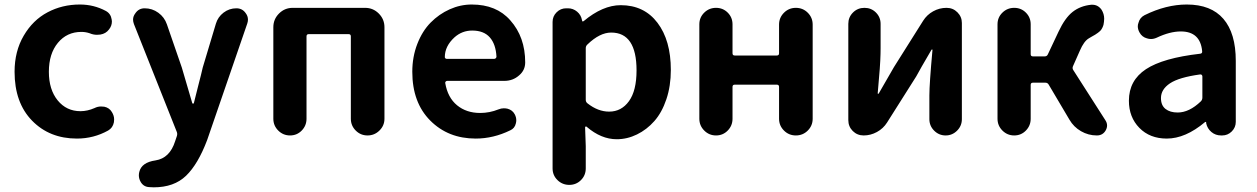

<svg xmlns="http://www.w3.org/2000/svg" viewBox="-20 -594 5511 842"><path d="M317.4 13.7Q197.3 13.7 120.6 -64.9Q43.9 -143.6 43.9 -279.3Q43.9 -369.1 84 -437.5Q124 -505.9 188.5 -540Q252.9 -574.2 330.1 -574.2Q391.6 -574.2 444.3 -545.9Q465.8 -534.2 469.7 -508.8Q470.7 -503.9 470.7 -500Q470.7 -480.5 458 -464.8Q444.3 -446.3 419.9 -442.4Q412.1 -441.4 405.3 -441.4Q388.7 -441.4 373 -448.2Q355.5 -454.1 336.9 -454.1Q273.4 -454.1 233.9 -406.2Q194.3 -358.4 194.3 -279.3Q194.3 -201.2 232.9 -153.8Q271.5 -106.4 333 -106.4Q363.3 -106.4 394.5 -120.1Q408.2 -127 422.9 -127Q429.7 -127 437.5 -126Q460 -121.1 470.7 -102.5Q480.5 -86.9 480.5 -70.3Q480.5 -63.5 479.5 -57.6Q474.6 -33.2 454.1 -21.5Q390.6 13.7 317.4 13.7Z M654.3 227.5Q643.6 227.5 634.8 226.6Q610.4 225.6 597.7 205.1Q588.9 190.4 588.9 174.8Q588.9 168 590.8 160.2Q600.6 118.2 662.1 109.4Q724.6 99.6 748 25.4L755.9 2Q758.8 -7.8 754.9 -16.6L567.4 -488.3Q563.5 -499 563.5 -507.8Q563.5 -522.5 573.2 -535.2Q587.9 -557.6 614.3 -557.6Q647.5 -557.6 674.3 -538.1Q701.2 -518.6 711.9 -487.3L777.3 -297.9Q780.3 -290 823.2 -141.6Q824.2 -139.6 826.7 -139.6Q829.1 -139.6 830.1 -141.6Q835.9 -167 849.6 -219.2Q863.3 -271.5 869.1 -297.9L926.8 -490.2Q935.5 -519.5 960.4 -538.6Q985.4 -557.6 1016.6 -557.6Q1043 -557.6 1057.6 -536.1Q1067.4 -523.4 1067.4 -507.8Q1067.4 -500 1064.5 -491.2L888.7 19.5Q848.6 126 795.9 176.8Q743.2 227.5 654.3 227.5Z M1178.7 -73.2V-474.6Q1178.7 -509.8 1203.6 -534.7Q1228.5 -559.6 1263.7 -559.6H1581.1Q1616.2 -559.6 1641.1 -534.7Q1666 -509.8 1666 -474.6V-73.2Q1666 -43 1644 -21.5Q1622.1 0 1591.8 0Q1561.5 0 1540 -21.5Q1518.6 -43 1518.6 -73.2V-434.6Q1518.6 -444.3 1508.8 -444.3H1334Q1324.2 -444.3 1324.2 -434.6V-73.2Q1324.2 -43 1303.2 -21.5Q1282.2 0 1252 0Q1221.7 0 1200.2 -21.5Q1178.7 -43 1178.7 -73.2Z M2066.4 13.7Q1945.3 13.7 1866.7 -65.4Q1788.1 -144.5 1788.1 -279.3Q1788.1 -344.7 1810.1 -401.4Q1832 -458 1868.7 -495.1Q1905.3 -532.2 1952.1 -553.2Q1999 -574.2 2048.8 -574.2Q2157.2 -574.2 2217.8 -504.9Q2283.2 -431.6 2283.2 -320.3Q2283.2 -286.1 2256.8 -263.7Q2229.5 -239.3 2191.4 -239.3H1940.4Q1937.5 -239.3 1934.6 -236.3Q1931.6 -233.4 1932.6 -229.5Q1943.4 -166 1984.4 -132.3Q2025.4 -98.6 2085.9 -98.6Q2127 -98.6 2166 -114.3Q2177.7 -119.1 2189.5 -119.1Q2198.2 -119.1 2206.1 -117.2Q2227.5 -111.3 2237.3 -92.8Q2244.1 -80.1 2244.1 -66.4Q2244.1 -59.6 2242.2 -52.7Q2237.3 -31.2 2217.8 -22.5Q2143.6 13.7 2066.4 13.7ZM1930.7 -343.8Q1930.7 -340.8 1932.6 -338.9Q1934.6 -335.9 1938.5 -335.9H2147.5Q2151.4 -335.9 2154.3 -338.9Q2157.2 -341.8 2157.2 -345.7Q2157.2 -345.7 2157.2 -345.7Q2154.3 -400.4 2127.9 -430.2Q2101.6 -460 2050.8 -460Q2006.8 -460 1973.6 -430.7Q1930.7 -391.6 1930.7 -343.8Z M2403.3 144.5V-498Q2403.3 -522.5 2420.9 -540Q2438.5 -557.6 2462.9 -557.6H2470.7Q2493.2 -557.6 2510.7 -543Q2528.3 -528.3 2532.2 -505.9L2533.2 -502Q2533.2 -500 2535.2 -500Q2537.1 -500 2539.1 -501Q2623 -571.3 2702.1 -571.3Q2804.7 -571.3 2863.3 -494.1Q2921.9 -417 2921.9 -287.1Q2921.9 -216.8 2902.3 -158.7Q2882.8 -100.6 2849.6 -63Q2816.4 -25.4 2773.4 -4.4Q2730.5 16.6 2684.6 16.6Q2616.2 16.6 2552.7 -38.1Q2550.8 -40 2548.3 -39.1Q2545.9 -38.1 2545.9 -35.2L2548.8 46.9V144.5Q2548.8 174.8 2527.8 195.8Q2506.8 216.8 2476.6 216.8Q2446.3 216.8 2424.8 195.8Q2403.3 174.8 2403.3 144.5ZM2651.4 -104.5Q2705.1 -104.5 2738.3 -150.4Q2771.5 -196.3 2771.5 -285.2Q2771.5 -451.2 2660.2 -451.2Q2610.4 -451.2 2556.6 -399.4Q2548.8 -392.6 2548.8 -382.8V-156.2Q2548.8 -146.5 2556.6 -140.6Q2602.5 -104.5 2651.4 -104.5Z M3046.9 -73.2V-487.3Q3046.9 -517.6 3068.4 -538.6Q3089.8 -559.6 3120.1 -559.6Q3150.4 -559.6 3171.4 -538.6Q3192.4 -517.6 3192.4 -487.3V-360.4Q3192.4 -350.6 3202.1 -350.6H3386.7Q3396.5 -350.6 3396.5 -360.4V-486.3Q3396.5 -516.6 3418 -538.1Q3439.5 -559.6 3470.2 -559.6Q3501 -559.6 3522.5 -538.1Q3543.9 -516.6 3543.9 -486.3V-73.2Q3543.9 -43 3522.5 -21.5Q3501 0 3470.2 0Q3439.5 0 3418 -21.5Q3396.5 -43 3396.5 -73.2V-212.9Q3396.5 -222.7 3386.7 -222.7H3202.1Q3192.4 -222.7 3192.4 -212.9V-73.2Q3192.4 -43 3171.4 -21.5Q3150.4 0 3120.1 0Q3089.8 0 3068.4 -21.5Q3046.9 -43 3046.9 -73.2Z M3767.6 0Q3739.3 0 3719.7 -19.5Q3700.2 -39.1 3700.2 -67.4V-489.3Q3700.2 -518.6 3720.7 -539.1Q3741.2 -559.6 3771 -559.6Q3800.8 -559.6 3821.3 -539.1Q3841.8 -518.6 3841.8 -489.3V-382.8Q3841.8 -358.4 3840.3 -327.6Q3838.9 -296.9 3834.5 -249Q3830.1 -201.2 3829.1 -184.6Q3829.1 -182.6 3831.1 -182.6Q3833 -182.6 3834 -184.6Q3895.5 -291 3900.4 -299.8L4028.3 -502.9Q4044.9 -529.3 4072.3 -544.4Q4099.6 -559.6 4130.9 -559.6Q4159.2 -559.6 4178.7 -540Q4198.2 -520.5 4198.2 -493.2V-71.3Q4198.2 -42 4177.2 -21Q4156.2 0 4127 0Q4097.7 0 4076.7 -21Q4055.7 -42 4055.7 -71.3V-175.8Q4055.7 -225.6 4069.3 -375Q4069.3 -377 4067.4 -377Q4065.4 -377 4064.5 -375Q4014.6 -290 3998 -258.8L3870.1 -56.6Q3853.5 -30.3 3825.7 -15.1Q3797.9 0 3767.6 0Z M4685.5 -303.7Q4681.6 -294.9 4686.5 -287.1L4827.1 -67.4Q4835 -55.7 4835 -43.9Q4835 -33.2 4829.1 -22.5Q4816.4 0 4790 0Q4752.9 0 4720.7 -18.6Q4688.5 -37.1 4669.9 -69.3L4579.1 -222.7Q4574.2 -231.4 4564.5 -231.4H4509.8Q4500 -231.4 4500 -221.7V-73.2Q4500 -43 4479 -21.5Q4458 0 4427.7 0Q4397.5 0 4376 -21.5Q4354.5 -43 4354.5 -73.2V-487.3Q4354.5 -517.6 4376 -538.6Q4397.5 -559.6 4427.7 -559.6Q4458 -559.6 4479 -538.6Q4500 -517.6 4500 -487.3V-356.4Q4500 -346.7 4509.8 -346.7H4561.5Q4571.3 -346.7 4575.2 -355.5L4622.1 -455.1Q4650.4 -515.6 4684.1 -542Q4717.8 -568.4 4765.6 -573.2Q4768.6 -573.2 4770.5 -573.2Q4794.9 -573.2 4810.5 -551.8Q4822.3 -533.2 4822.3 -511.7Q4822.3 -504.9 4821.3 -498L4819.3 -485.4Q4817.4 -478.5 4814 -471.7Q4810.5 -464.8 4806.6 -460.4Q4802.7 -456.1 4794.9 -450.2Q4787.1 -444.3 4782.7 -441.9Q4778.3 -439.5 4768.1 -433.6Q4757.8 -427.7 4754.9 -425.8Q4733.4 -413.1 4715.8 -372.1Z M5096.7 13.7Q5022.5 13.7 4976.6 -33.2Q4930.7 -80.1 4930.7 -152.3Q4930.7 -241.2 5005.4 -290.5Q5080.1 -339.8 5243.2 -358.4Q5252.9 -359.4 5252 -369.1Q5244.1 -456.1 5158.2 -456.1Q5110.4 -456.1 5052.7 -428.7Q5040 -422.9 5027.3 -422.9Q5018.6 -422.9 5009.8 -425.8Q4988.3 -431.6 4977.5 -451.2Q4969.7 -464.8 4969.7 -478.5Q4969.7 -486.3 4972.7 -494.1Q4978.5 -516.6 4999 -527.3Q5093.8 -574.2 5184.6 -574.2Q5291 -574.2 5345.2 -511.2Q5399.4 -448.2 5399.4 -327.1V-59.6Q5399.4 -35.2 5381.8 -17.6Q5364.3 0 5339.8 0H5335Q5310.5 0 5292.5 -15.1Q5274.4 -30.3 5269.5 -53.7V-58.6Q5268.6 -59.6 5267.1 -59.6Q5265.6 -59.6 5264.6 -58.6Q5178.7 13.7 5096.7 13.7ZM5144.5 -100.6Q5195.3 -100.6 5246.1 -149.4Q5252.9 -156.2 5252.9 -166V-258.8Q5252.9 -262.7 5250 -265.6Q5248 -267.6 5244.1 -267.6Q5244.1 -267.6 5243.2 -267.6Q5150.4 -254.9 5110.8 -228.5Q5071.3 -202.1 5071.3 -164.1Q5071.3 -131.8 5091.3 -116.2Q5111.3 -100.6 5144.5 -100.6Z"/></svg>

Font: Gen Jyuu GothicX Bold
Style: Bold
Weight: 700
Designer: Ryoko NISHIZUKA (kana &amp; ideographs); Paul D. Hunt (Latin, Greek &amp; Cyrillic); Wenlong ZHANG (bopomofo); Sandoll C
Version: Version 1.058.20140828